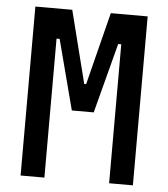

<svg xmlns="http://www.w3.org/2000/svg" viewBox="-51 -739 688 785"><g transform="rotate(5 293.0 -346.5)"><path d="M62.5 0H160.2V-570.3H172.9L248 -283.2H337.9L413.1 -570.3H425.8V0H523.4V-693.4H372.1L296.9 -395.5H289.1L213.9 -693.4H62.5Z"/></g></svg>

Font: Cascadia Mono NF
Style: Regular
Weight: 400
Monospace: yes
Designer: Aaron Bell
Foundry: Saja Typeworks
Version: Version 2404.023